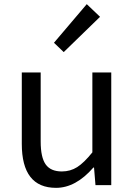

<svg xmlns="http://www.w3.org/2000/svg" viewBox="-20 -892 647 925"><path d="M250 13Q85 13 85 -199V-543H176V-210Q176 -134 200 -100Q224 -66 278 -66Q319 -66 352 -87Q385 -108 425 -158V-543H516V0H440L433 -85H430Q345 13 250 13ZM287 -641 240 -686 398 -872 462 -811Z"/></svg>

Font: Noto Sans SC
Style: Regular
Weight: 400
Designer: Ryoko NISHIZUKA  (kana, bopomofo & ideographs); Paul D. Hunt (Latin, Greek & Cyrillic); Sandoll Communications , Soo-you
Foundry: Adobe
Version: Version 2.002;hotconv 1.0.116;makeotfexe 2.5.65601